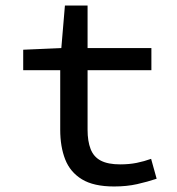

<svg xmlns="http://www.w3.org/2000/svg" viewBox="-20 -663 640 695"><path d="M393 12Q319 12 276.5 -14Q234 -40 216 -86Q198 -132 198 -193V-409H64V-483L202 -489L215 -643H297V-489H528V-409H297V-193Q297 -152 308 -123.5Q319 -95 345 -81.5Q371 -68 415 -68Q448 -68 475 -73.5Q502 -79 527 -88L547 -16Q514 -5 476.5 3.5Q439 12 393 12Z"/></svg>

Font: Source Code Pro ExtraLight Medium
Style: Regular
Weight: 500
Monospace: yes
Version: Version 1.018;hotconv 1.0.116;makeotfexe 2.5.65601